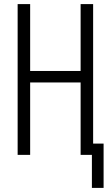

<svg xmlns="http://www.w3.org/2000/svg" viewBox="-20 -755 540 936"><path d="M485 161H428V0H373V-353H127V0H66V-735H127V-409H373V-735H434V-55H485Z"/></svg>

Font: Iosevka Fixed SS04 Light
Style: Regular
Weight: 300
Monospace: yes
Designer: Belleve Invis
Foundry: Belleve Invis
Version: Version 32.5.0